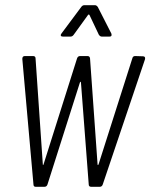

<svg xmlns="http://www.w3.org/2000/svg" viewBox="-20 -720 579 740"><path d="M109 -9 66 -493Q66 -504 76 -504H107Q117 -504 117 -495L145 -87Q145 -84 146 -84Q147 -84 148 -87L277 -495Q280 -504 289 -504H317Q326 -504 327 -495L356 -87Q356 -84 357.5 -84Q359 -84 360 -87L490 -495Q492 -504 501 -504L531 -503Q541 -503 539 -492L376 -9Q373 0 364 0H332Q322 0 322 -9L292 -402Q291 -405 290 -405Q289 -405 288 -402L163 -9Q160 0 151 0H118Q109 0 109 -9ZM217 -591 293 -693Q298 -700 305 -700H346Q352 -700 357 -693L409 -591Q410 -589 410 -585Q410 -579 402 -579H372Q366 -579 361 -586L325 -662Q324 -664 322 -664Q320 -664 319 -662L264 -586Q259 -579 252 -579H222Q216 -579 214.5 -582.5Q213 -586 217 -591Z"/></svg>

Font: Barlow Condensed Light
Style: Italic
Weight: 300
Width: 3
Italic angle: -7°
Designer: Jeremy Tribby
Foundry: Tribby Type
Version: Version 1.408